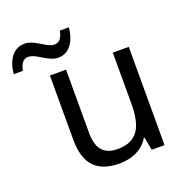

<svg xmlns="http://www.w3.org/2000/svg" viewBox="-231 -855 946 984"><g transform="rotate(-20 242.5 -362.5)"><path d="M250 -735H201C192 -696 178 -677 150 -677C110 -677 62 -734 7 -734C-53 -734 -90 -685 -98 -606H-48C-40 -645 -26 -664 3 -664C44 -664 93 -607 146 -607C205 -607 242 -657 250 -735ZM504 -536H417V-257C417 -132 381 -63 272 -63C197 -63 162 -105 162 -191V-536H74V-185C74 -49 137 10 257 10C322 10 384 -15 417 -71H421L434 0H504Z"/></g></svg>

Font: Noto Sans Thai
Style: Regular
Weight: 400
Designer: Monotype Design Team
Foundry: Monotype Imaging Inc.
Version: Version 1.901